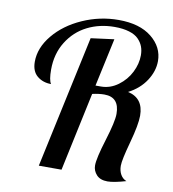

<svg xmlns="http://www.w3.org/2000/svg" viewBox="-85 -824 825 915"><g transform="rotate(10 327.5 -366.5)"><path d="M298.8 -641.1 411.1 -655.8 360.8 -422.9H387.2Q431.6 -422.9 469.7 -450.9Q507.8 -479 528.3 -520Q548.8 -561 548.8 -602.1Q548.8 -625.5 541.7 -644.3Q534.7 -663.1 518.8 -679.4Q502.9 -695.8 473.4 -704.8Q443.8 -713.9 402.8 -713.9Q330.6 -713.9 271.2 -684.1Q211.9 -654.3 175.5 -595.9Q139.2 -537.6 139.2 -460.9Q139.2 -410.6 150.9 -393.1Q111.3 -393.1 83.7 -415.8Q56.2 -438.5 56.2 -484.9Q56.2 -552.2 107.2 -614Q158.2 -675.8 241.7 -712.9Q325.2 -750 416 -750Q518.1 -750 575.9 -703.4Q633.8 -656.7 633.8 -588.9Q633.8 -540.5 603.5 -494.1Q573.2 -447.8 519 -419.9Q595.2 -402.8 595.2 -317.9Q595.2 -274.9 570.6 -185.3Q545.9 -95.7 545.9 -67.9Q545.9 -43 556.4 -24.9Q566.9 -6.8 585 0Q526.4 17.1 496.1 17.1Q460.9 17.1 442.9 -2.4Q424.8 -22 424.8 -47.9Q424.8 -82.5 453.9 -176.3Q482.9 -270 482.9 -307.1Q482.9 -388.2 410.2 -388.2Q384.3 -388.2 352.1 -380.9L271 0H161.1Z"/></g></svg>

Font: Lobster Two
Style: Italic
Weight: 400
Designer: Pablo Impallari
Foundry: Pablo Impallari. www.impallari.com
Version: Version 1.006